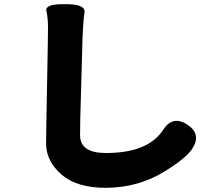

<svg xmlns="http://www.w3.org/2000/svg" viewBox="-20 -822 1040 916"><path d="M484 74Q349 74 276 13Q200 -52 200 -137Q200 -180 201 -223L208 -607Q209 -649 209 -691Q209 -736 201.5 -769.5Q194 -803 284 -802H301Q389 -801 383 -762Q377 -723 374 -649L363 -259Q362 -218 362 -177Q362 -92 485 -92Q686 -92 758 -202Q803 -273 873 -228Q943 -182 897 -112Q869 -69 770 -7Q641 74 484 74Z"/></svg>

Font: Resource Han Rounded KR Heavy
Style: Regular
Weight: 900
Designer: Cyano Hao (round all glyphs); Ryoko NISHIZUKA 西塚涼子 (kana, bopomofo & ideographs); Paul D. Hunt (Latin, Greek & Cyrillic)
Foundry: Cyano Hao
Version: 0.990